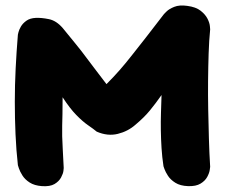

<svg xmlns="http://www.w3.org/2000/svg" viewBox="-20 -670 805 687"><path d="M130 -4Q103 -6 86 -17Q69 -28 60 -42.5Q51 -57 47.5 -68Q44 -79 44 -79Q38 -133 35.5 -190Q33 -247 33 -306Q33 -365 36 -425Q39 -485 44 -546Q44 -546 46 -554.5Q48 -563 54.5 -574.5Q61 -586 74 -595.5Q87 -605 108 -606Q128 -607 155 -601.5Q182 -596 205 -569Q231 -537 251.5 -512Q272 -487 288.5 -464.5Q305 -442 322.5 -419.5Q340 -397 361 -369Q387 -395 408 -419Q429 -443 451 -471Q473 -499 501 -534.5Q529 -570 567 -620Q567 -620 576 -629Q585 -638 603.5 -645.5Q622 -653 650 -649Q681 -645 698 -631.5Q715 -618 722.5 -603Q730 -588 731 -576.5Q732 -565 732 -565Q728 -525 726.5 -478Q725 -431 724.5 -380.5Q724 -330 725 -277.5Q726 -225 727.5 -173.5Q729 -122 732 -73Q732 -73 730.5 -62Q729 -51 721.5 -37Q714 -23 697.5 -13Q681 -3 653 -4Q625 -5 607.5 -16Q590 -27 581 -41Q572 -55 568.5 -65Q565 -75 565 -75Q560 -108 558 -140Q556 -172 555.5 -203.5Q555 -235 556 -266.5Q557 -298 558 -330Q537 -300 516.5 -275Q496 -250 465 -224Q438 -200 401.5 -191Q365 -182 326 -199Q314 -209 295 -222Q276 -235 253 -258.5Q230 -282 204 -322Q204 -286 203.5 -262Q203 -238 202.5 -220Q202 -202 202.5 -182.5Q203 -163 204.5 -136.5Q206 -110 208 -69Q208 -69 207 -59Q206 -49 198.5 -35Q191 -21 175 -11.5Q159 -2 130 -4Z"/></svg>

Font: Sour Gummy Black ExtraBold
Style: Regular
Weight: 800
Version: Version 1.000